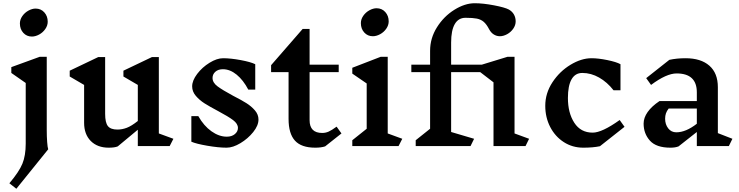

<svg xmlns="http://www.w3.org/2000/svg" viewBox="-20 -903 4571 1187"><path d="M278 20 81 264 38 230Q98 159 118.5 109Q139 59 139 -15V-390L50 -452V-488L226 -552H269V-99Q269 -59 271.5 -25.5Q274 8 278 20ZM275 -769Q275 -745 260 -723.5Q245 -702 222 -689.5Q199 -677 177 -677Q145 -677 124 -700Q103 -723 103 -758Q103 -782 118 -803.5Q133 -825 156 -837.5Q179 -850 200 -850Q233 -850 254 -826.5Q275 -803 275 -769Z M1029 0H832V-101L708 2Q689 10 652 10Q582 10 541 -31.5Q500 -73 500 -144V-378L411 -430V-466L587 -550H630V-199Q630 -145 647 -123.5Q664 -102 706 -102Q735 -102 764 -113Q793 -124 832 -155V-378L743 -430V-466L919 -550H962V-78L1052 -45Z M1329 -216Q1276 -244 1244.5 -264Q1213 -284 1190.5 -310.5Q1168 -337 1168 -369Q1168 -405 1199 -446Q1230 -487 1275.5 -515Q1321 -543 1359 -543Q1406 -543 1468 -531.5Q1530 -520 1558 -506V-349H1515Q1484 -408 1443 -441.5Q1402 -475 1358 -475Q1329 -475 1311.5 -459.5Q1294 -444 1294 -421Q1294 -392 1325 -369Q1356 -346 1421 -311Q1472 -285 1503 -265.5Q1534 -246 1556 -220.5Q1578 -195 1578 -164Q1578 -127 1545.5 -86.5Q1513 -46 1466.5 -18Q1420 10 1381 10Q1331 10 1261.5 -2Q1192 -14 1163 -27V-185H1206Q1240 -125 1287 -91.5Q1334 -58 1382 -58Q1413 -58 1432 -74Q1451 -90 1451 -112Q1451 -138 1421 -160.5Q1391 -183 1329 -216Z M1990 2Q1965 10 1929 10Q1843 10 1803.5 -33.5Q1764 -77 1764 -168V-457H1656V-500L1851 -724H1894V-503H2074V-457H1894V-160Q1894 -81 1972 -81Q1993 -81 2012 -89.5Q2031 -98 2061 -120L2091 -78Z M2444 0H2158V-36L2247 -107V-387L2158 -448V-484L2334 -552H2377V-78L2467 -45ZM2383 -771Q2383 -747 2368 -725.5Q2353 -704 2330 -691.5Q2307 -679 2285 -679Q2253 -679 2232 -702Q2211 -725 2211 -760Q2211 -784 2226 -805.5Q2241 -827 2264 -839.5Q2287 -852 2308 -852Q2341 -852 2362 -828.5Q2383 -805 2383 -771Z M3229 0H3031V-394L2949 -457H2769V-87L2911 -45L2889 0H2550V-36L2639 -107V-457H2523V-503H2639V-589Q2639 -667 2681.5 -734.5Q2724 -802 2789 -842.5Q2854 -883 2915 -883Q2967 -883 3034.5 -870Q3102 -857 3126 -844Q3147 -832 3157.5 -813Q3168 -794 3168 -771Q3168 -747 3153 -725.5Q3138 -704 3115 -691.5Q3092 -679 3070 -679Q3051 -679 3033.5 -689.5Q3016 -700 3004 -722Q2988 -753 2970.5 -768Q2953 -783 2928 -788Q2903 -793 2858 -793Q2814 -793 2791.5 -754Q2769 -715 2769 -640V-503H2958L3118 -552H3161V-78L3251 -45Z M3816 -506V-345H3773Q3734 -395 3684 -423.5Q3634 -452 3580 -452Q3536 -452 3513.5 -412.5Q3491 -373 3491 -297Q3491 -205 3530.5 -144Q3570 -83 3644 -83Q3702 -83 3811 -161L3841 -119L3689 1Q3646 10 3586 10Q3519 10 3465.5 -24.5Q3412 -59 3381.5 -118Q3351 -177 3351 -249Q3351 -327 3395.5 -394.5Q3440 -462 3507 -502.5Q3574 -543 3637 -543Q3679 -543 3735 -531.5Q3791 -520 3816 -506Z M4486 0H4288V-87L4175 2Q4155 10 4125 10Q4037 10 3998 -33.5Q3959 -77 3959 -139Q3959 -175 3984 -210.5Q4009 -246 4057 -278H4288V-332Q4288 -449 4163 -449Q4100 -449 4005 -378L3975 -420L4118 -533Q4164 -543 4218 -543Q4313 -543 4365.5 -497Q4418 -451 4418 -364V-80L4508 -45ZM4288 -138V-232H4114Q4102 -217 4097 -202Q4092 -187 4092 -169Q4092 -134 4111 -109.5Q4130 -85 4161 -85Q4220 -85 4288 -138Z"/></svg>

Font: InknutAntiqua
Style: Medium
Weight: 500
Designer: Claus Eggers Srensen
Foundry: Claus Eggers Srensen
Version: Version 1.000; ttfautohint (v1.2) -l 7 -r 28 -G 50 -x 13 -D 